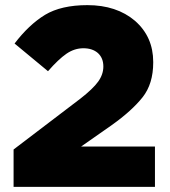

<svg xmlns="http://www.w3.org/2000/svg" viewBox="-20 -732 664 752"><path d="M33.2 0Q171.9 0 586.9 0Q586.9 -39.1 586.9 -158.2Q514.6 -158.2 297.9 -158.2Q328.1 -178.7 418 -242.2Q496.1 -297.9 538.1 -350.6Q580.1 -403.3 580.1 -487.3Q580.1 -487.3 580.1 -489.3Q580.1 -587.9 508.8 -650.4Q436.5 -711.9 322.3 -711.9Q219.7 -711.9 156.2 -673.8Q92.8 -634.8 37.1 -561.5Q81.1 -525.4 168 -453.1Q209 -500 240.2 -521.5Q271.5 -543 306.6 -543Q341.8 -543 363.3 -524.4Q384.8 -504.9 384.8 -471.7Q384.8 -440.4 364.3 -412.1Q343.8 -383.8 294.9 -345.7Q208 -279.3 33.2 -146.5Q33.2 -141.6 33.2 -127.9Q33.2 -95.7 33.2 0Z"/></svg>

Font: Big-Shock
Style: Black
Weight: 400